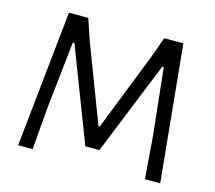

<svg xmlns="http://www.w3.org/2000/svg" viewBox="-94 -757 977 872"><g transform="rotate(15 394.5 -320.5)"><path d="M656 0H728L665 -641H575L542 -549L396 -178H390L251 -543L218 -641H127L60 0H128L145 -201L179 -514H187L356 -74H422L600 -514H607L641 -195Z"/></g></svg>

Font: Alegreya Sans
Style: Regular
Weight: 400
Designer: Juan Pablo del Peral
Foundry: Huerta Tipografica
Version: Version 1.000;PS 001.000;hotconv 1.0.70;makeotf.lib2.5.58329